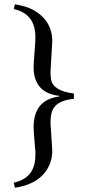

<svg xmlns="http://www.w3.org/2000/svg" viewBox="-20 -673 419 900"><path d="M44.4 -630.6Q145.8 -608.3 145.8 -500Q145.8 -480.6 144.4 -462.5L141.7 -426.4Q137.5 -373.6 137.5 -358.3Q137.5 -237.5 258.3 -223.6V-220.8Q137.5 -205.6 137.5 -76.4Q137.5 -63.9 138.9 -47.2L144.4 20.8Q147.2 37.5 145.8 55.6Q145.8 161.1 44.4 183.3L50 206.9Q144.4 193.1 188.9 137.5Q225 93.1 225 33.3L216.7 -97.2Q216.7 -148.6 234.7 -170.8Q258.3 -202.8 326.4 -209.7V-234.7Q230.6 -245.8 219.4 -300Q216.7 -316.7 216.7 -337.5L225 -479.2Q225 -576.4 136.1 -626.4Q102.8 -644.4 50 -652.8Z"/></svg>

Font: Sree Krushnadevaraya
Style: Regular
Weight: 400
Designer: Purushoth Kumar Guthula
Foundry: Andhrapradesh Society for Knowledge Networks
Version: Version 1.0.5; ttfautohint (v1.2.42-39fb)